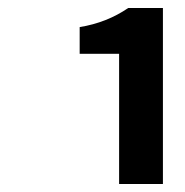

<svg xmlns="http://www.w3.org/2000/svg" viewBox="-20 -894 464 482"><path d="M279 -432V-759H180V-826Q248 -837 302 -874H389V-432Z"/></svg>

Font: NotoSansHansBold
Style: Bold
Weight: 700
Designer: Ryoko NISHIZUKA  (kana & ideographs); Paul D. Hunt (Latin, Greek & Cyrillic); Wenlong ZHANG  (bopomofo); Sandoll Communi
Foundry: Adobe Systems Incorporated
Version: Version 1.00;December 8, 2021;FontCreator 13.0.0.2675 64-bit